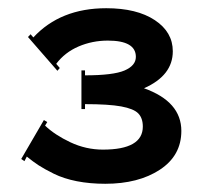

<svg xmlns="http://www.w3.org/2000/svg" viewBox="-20 -903 499 472"><path d="M40 -506.8 32.2 -512.2 87.9 -607.9 96.2 -603 90.8 -594.2Q114.7 -571.3 153.1 -553.2Q191.4 -535.2 232.9 -535.2Q331.1 -535.2 331.1 -591.8Q331.1 -612.8 319.8 -624.3Q308.6 -635.7 277.8 -641.4Q247.1 -647 189 -647V-634.8H180.2V-730H189V-717.8Q258.3 -717.8 286.1 -729.7Q314 -741.7 314 -763.2Q314 -803.2 245.1 -803.2Q207 -803.2 173.3 -788.8Q139.6 -774.4 118.2 -746.1L127 -735.8L121.1 -729L48.8 -812L55.2 -818.8L62 -811Q128.4 -882.8 241.2 -882.8Q316.4 -882.8 360.6 -853.5Q404.8 -824.2 404.8 -776.9Q404.8 -717.3 334 -686Q425.8 -653.3 425.8 -581.1Q425.8 -520.5 373 -485.8Q320.3 -451.2 238.8 -451.2Q201.2 -451.2 168.9 -457.5Q136.7 -463.9 112.5 -475.8Q88.4 -487.8 75 -496.6Q61.5 -505.4 45.9 -518.1Z"/></svg>

Font: Copperplate CC
Style: Bold
Weight: 700
Designer: indestructible type*
Foundry: Cowboy Collective
Version: Version 1.000